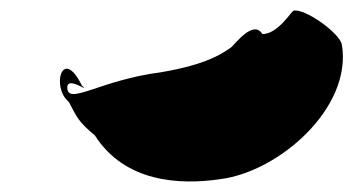

<svg xmlns="http://www.w3.org/2000/svg" viewBox="-20 -453 666 362"><path d="M134.4 -291.7C97.5 -366.7 76 -288.9 109.7 -260.9C125.7 -230.9 127.7 -223.6 158.8 -197.8C214.9 -109.8 317.3 -103.6 395.9 -115.3C506.9 -129.7 644.3 -250.2 624.6 -368.6C620.9 -390.7 553.9 -438.1 533.4 -432.8C529.2 -431.7 504.2 -389 474.8 -388.7C457.7 -416.3 424.5 -371.3 415.9 -363.8C400.8 -353.4 372.1 -331.6 282.6 -316.6C171.8 -302.3 111.9 -256.6 107.2 -284.6C102.3 -314.6 154.4 -273.9 134.4 -291.7Z"/></svg>

Font: AnarchicType
Style: Slant
Weight: 400
Version: Version Something